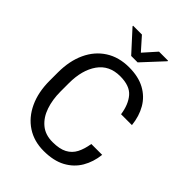

<svg xmlns="http://www.w3.org/2000/svg" viewBox="-261 -1040 1172 1172"><g transform="rotate(45 325.5 -453.5)"><path d="M511.7 -226.1H605.5Q598.1 -158.7 566.9 -105.5Q535.6 -52.2 478.5 -21.2Q421.4 9.8 335.9 9.8Q252.4 9.8 190.2 -31Q127.9 -71.8 93.3 -146Q58.6 -220.2 58.6 -319.8V-390.6Q58.6 -490.2 93.3 -564.5Q127.9 -638.7 192.1 -679.7Q256.3 -720.7 344.2 -720.7Q424.8 -720.7 480.5 -690.4Q536.1 -660.2 567.1 -606.7Q598.1 -553.2 605.5 -482.9H511.7Q501 -557.1 463.9 -600.3Q426.8 -643.6 344.2 -643.6Q250 -643.6 201.2 -574.2Q152.3 -504.9 152.3 -391.6V-319.8Q152.3 -250 171.9 -192.6Q191.4 -135.3 232.2 -101.1Q272.9 -66.9 335.9 -66.9Q396 -66.9 431.6 -85.9Q467.3 -105 485.6 -140.6Q503.9 -176.3 511.7 -226.1ZM257.8 -917 331.5 -834 405.3 -917H483.4V-912.1L359.4 -778.3H303.7L181.6 -912.1V-917Z"/></g></svg>

Font: Vazirmatn RD UI
Style: Regular
Weight: 400
Designer: Saber Rastikerdar
Foundry: Saber Rastikerdar
Version: Version 33.003